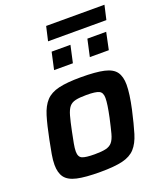

<svg xmlns="http://www.w3.org/2000/svg" viewBox="-154 -948 893 1055"><g transform="rotate(-20 292.0 -420.0)"><path d="M249 8Q162 8 113.5 -3Q65 -14 45 -41Q25 -68 25 -115Q25 -142 31 -176Q37 -210 46 -255Q62 -335 77.5 -386Q93 -437 120 -466Q147 -495 195.5 -506.5Q244 -518 325 -518Q412 -518 460.5 -507Q509 -496 528.5 -468.5Q548 -441 548 -394Q548 -342 529 -255Q511 -175 495.5 -124Q480 -73 453.5 -44Q427 -15 379.5 -3.5Q332 8 249 8ZM254 -94Q294 -94 318 -99.5Q342 -105 355.5 -121Q369 -137 377.5 -169Q386 -201 398 -255Q406 -293 410 -320Q414 -347 414 -365Q414 -397 394 -406.5Q374 -416 321 -416Q280 -416 256.5 -410.5Q233 -405 220 -389Q207 -373 198 -341Q189 -309 178 -255Q170 -216 165 -189Q160 -162 160 -144Q160 -112 180 -103Q200 -94 254 -94ZM410 -605 432 -705H542L521 -605ZM201 -605 223 -705H333L311 -605ZM224 -765 243 -848H584L565 -765Z"/></g></svg>

Font: Saira SemiBold
Style: Italic
Weight: 600
Italic angle: -12°
Designer: Hector Gatti with collaboration of the Omnibus-Type team
Foundry: Omnibus-Type
Version: Version 1.100; ttfautohint (v1.8.3)